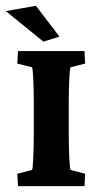

<svg xmlns="http://www.w3.org/2000/svg" viewBox="-34 -634 336 654"><path d="M27.3 0 24.9 -42 75.2 -55.2Q77.6 -60.1 79.3 -96.2Q81.1 -132.3 81.1 -177.7V-281.7Q81.1 -328.1 79.3 -364.7Q77.6 -401.4 75.2 -404.8L24.9 -417.5L27.3 -460H253.9L255.9 -417.5L206.1 -404.8Q203.6 -399.9 201.9 -362.5Q200.2 -325.2 200.2 -281.7V-177.7Q200.2 -135.3 201.9 -98.6Q203.6 -62 206.1 -55.2L255.9 -42L253.9 0ZM113.8 -492.2 -14.2 -596.2 88.4 -614.3 168.5 -509.3Z"/></svg>

Font: Lateef ExtraBold
Style: Regular
Weight: 800
Designer: SIL International
Foundry: SIL International
Version: Version 4.200